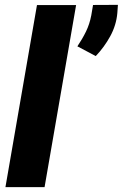

<svg xmlns="http://www.w3.org/2000/svg" viewBox="-20 -771 506 791"><path d="M293.5 -750 163.6 0H2.4L132.3 -750ZM465.8 -751 463.4 -717.3Q459 -667 434.1 -621.6Q409.2 -576.2 374.5 -540L298.8 -580.1Q319.3 -610.4 334.2 -640.9Q349.1 -671.4 356 -707.5L363.3 -750.5Z"/></svg>

Font: Roboto Black
Style: Italic
Weight: 900
Italic angle: -12°
Designer: Christian Robertson
Foundry: Google
Version: Version 3.0; 2020